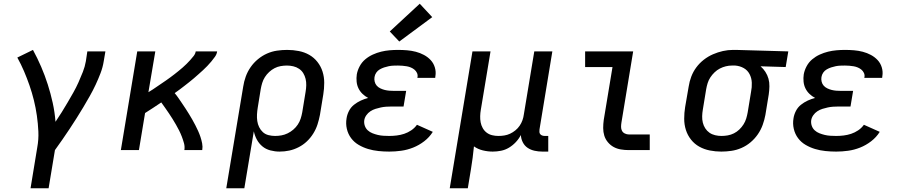

<svg xmlns="http://www.w3.org/2000/svg" viewBox="-20 -806 4840 1031"><path d="M144 205 180 -14Q188 -57 186 -100Q184 -143 178 -185Q172 -227 162 -267.5Q152 -308 138.5 -347Q125 -386 109 -423.5Q93 -461 73 -497L157 -538Q181 -494 201 -447.5Q221 -401 236.5 -352.5Q252 -304 263 -254Q274 -204 278 -152Q295 -177 311.5 -203.5Q328 -230 343.5 -256.5Q359 -283 374 -309.5Q389 -336 401.5 -364Q414 -392 425 -420Q436 -448 441 -477L449 -530H546L537 -477Q532 -445 520 -413.5Q508 -382 493.5 -351Q479 -320 462 -290Q445 -260 427.5 -230.5Q410 -201 391.5 -172Q373 -143 354 -114Q335 -85 315 -56.5Q295 -28 275 0L241 205Z M629 0 717 -530H814L777 -311Q789 -318 801 -326Q813 -334 824.5 -342Q836 -350 848 -358Q860 -366 871.5 -374Q883 -382 894.5 -390.5Q906 -399 917 -407.5Q928 -416 939 -425Q950 -434 961 -443.5Q972 -453 982 -463Q992 -473 1001.5 -483.5Q1011 -494 1020 -505.5Q1029 -517 1031 -530H1146Q1146 -530 1146 -530Q1146 -530 1146 -530Q1146 -530 1146 -530Q1146 -530 1146 -530Q1144 -515 1134.5 -501.5Q1125 -488 1114.5 -475.5Q1104 -463 1093 -451.5Q1082 -440 1070 -429Q1058 -418 1045.5 -407Q1033 -396 1021 -385.5Q1009 -375 996 -365Q983 -355 970.5 -345Q958 -335 945 -325.5Q932 -316 918 -306Q929 -293 938.5 -279Q948 -265 958 -250.5Q968 -236 977 -222Q986 -208 995 -193.5Q1004 -179 1012.5 -164Q1021 -149 1029 -133.5Q1037 -118 1044 -102.5Q1051 -87 1056.5 -70.5Q1062 -54 1065.5 -36Q1069 -18 1066 0H970Q973 -19 968 -37Q963 -55 956.5 -72Q950 -89 942 -105Q934 -121 925 -136.5Q916 -152 906.5 -167.5Q897 -183 887 -197.5Q877 -212 867 -226.5Q857 -241 846 -256Q824 -241 802.5 -227Q781 -213 759 -199L726 0Z M1195 205 1286 -341Q1290 -368 1299.5 -394.5Q1309 -421 1325.5 -445Q1342 -469 1365 -488Q1388 -507 1414 -518.5Q1440 -530 1467.5 -534Q1495 -538 1522 -538Q1554 -538 1584.5 -532Q1615 -526 1640.5 -511.5Q1666 -497 1684.5 -473.5Q1703 -450 1712 -421.5Q1721 -393 1721 -361.5Q1721 -330 1716 -299L1698 -189Q1693 -163 1685 -138Q1677 -113 1662.5 -89.5Q1648 -66 1628 -47Q1608 -28 1583.5 -15.5Q1559 -3 1533.5 2.5Q1508 8 1481 8Q1456 8 1431.5 1.5Q1407 -5 1389 -20Q1371 -35 1359.5 -56Q1348 -77 1343 -101L1292 205ZM1457 -76Q1474 -76 1491 -79Q1508 -82 1524.5 -90Q1541 -98 1555 -110Q1569 -122 1579 -137Q1589 -152 1594.5 -169Q1600 -186 1603 -203L1621 -313Q1624 -330 1624.5 -348Q1625 -366 1621 -382.5Q1617 -399 1608.5 -413Q1600 -427 1586 -436.5Q1572 -446 1555 -450Q1538 -454 1521 -454Q1504 -454 1487 -451Q1470 -448 1454.5 -440Q1439 -432 1425.5 -419.5Q1412 -407 1402.5 -392Q1393 -377 1388 -360.5Q1383 -344 1380 -327L1364 -228Q1361 -210 1360 -191.5Q1359 -173 1361.5 -156Q1364 -139 1371.5 -123.5Q1379 -108 1391.5 -96.5Q1404 -85 1421.5 -80.5Q1439 -76 1457 -76Z M2070 8Q2041 8 2012 5Q1983 2 1956.5 -6Q1930 -14 1906 -28Q1882 -42 1865.5 -64Q1849 -86 1842.5 -114Q1836 -142 1841 -171Q1844 -191 1854 -210.5Q1864 -230 1881 -243.5Q1898 -257 1917.5 -266Q1937 -275 1957 -280Q1940 -289 1926.5 -302Q1913 -315 1905 -331.5Q1897 -348 1895 -367.5Q1893 -387 1896 -407Q1900 -429 1911.5 -450.5Q1923 -472 1941.5 -487.5Q1960 -503 1982 -513Q2004 -523 2026.5 -528.5Q2049 -534 2072 -536Q2095 -538 2117 -538Q2142 -538 2166 -536Q2190 -534 2213 -528Q2236 -522 2256.5 -511Q2277 -500 2292.5 -483.5Q2308 -467 2315 -444Q2322 -421 2318 -397Q2318 -395 2317.5 -393Q2317 -391 2317 -388H2221Q2221 -389 2221.5 -390Q2222 -391 2222 -392Q2224 -404 2219 -414.5Q2214 -425 2205.5 -432Q2197 -439 2186.5 -443.5Q2176 -448 2164.5 -450Q2153 -452 2141 -453Q2129 -454 2117 -454Q2105 -454 2092.5 -453.5Q2080 -453 2067.5 -450.5Q2055 -448 2043 -444Q2031 -440 2019.5 -433.5Q2008 -427 2000.5 -416Q1993 -405 1991 -392Q1989 -380 1992 -367.5Q1995 -355 2003 -346Q2011 -337 2022.5 -331.5Q2034 -326 2046 -323Q2058 -320 2070.5 -319Q2083 -318 2096 -318H2161L2147 -234H2082Q2068 -234 2053.5 -233Q2039 -232 2025 -229Q2011 -226 1996.5 -221.5Q1982 -217 1969 -208.5Q1956 -200 1947 -187Q1938 -174 1936 -160Q1934 -145 1939 -130.5Q1944 -116 1955 -106Q1966 -96 1980 -90.5Q1994 -85 2008.5 -81.5Q2023 -78 2039 -77Q2055 -76 2070 -76Q2090 -76 2110.5 -78.5Q2131 -81 2150.5 -87.5Q2170 -94 2188 -106Q2206 -118 2219 -136L2304 -98Q2286 -69 2258 -47.5Q2230 -26 2198.5 -13.5Q2167 -1 2134.5 3.5Q2102 8 2070 8ZM2124 -583 2073 -637 2234 -786 2301 -714Z M2395 205 2517 -530H2614L2562 -217Q2559 -200 2558.5 -182.5Q2558 -165 2561 -149Q2564 -133 2572 -118.5Q2580 -104 2593 -94Q2606 -84 2622.5 -80Q2639 -76 2656 -76Q2672 -76 2688 -78.5Q2704 -81 2719 -88Q2734 -95 2747.5 -106Q2761 -117 2770.5 -131Q2780 -145 2785.5 -160.5Q2791 -176 2793 -192L2849 -530H2946L2877 -111Q2876 -104 2876.5 -97Q2877 -90 2881.5 -85Q2886 -80 2892.5 -78Q2899 -76 2906 -76H2924V8H2892Q2871 8 2850.5 3.5Q2830 -1 2813.5 -12Q2797 -23 2787.5 -41.5Q2778 -60 2777 -81Q2766 -60 2749.5 -42.5Q2733 -25 2713 -13Q2693 -1 2670.5 3.5Q2648 8 2626 8Q2599 8 2572.5 1.5Q2546 -5 2525 -20Q2522 11 2518 41.5Q2514 72 2509 102L2492 205Z M3357 0Q3335 0 3314 -3.5Q3293 -7 3275.5 -16.5Q3258 -26 3244.5 -42Q3231 -58 3225 -77.5Q3219 -97 3219 -118.5Q3219 -140 3222 -162L3269 -446H3122V-530H3380L3317 -148Q3315 -136 3315 -124.5Q3315 -113 3320 -103.5Q3325 -94 3335.5 -89Q3346 -84 3357 -84H3469V0Z M3853 8Q3822 8 3791.5 2Q3761 -4 3735 -18.5Q3709 -33 3690.5 -56.5Q3672 -80 3663 -108.5Q3654 -137 3654 -168.5Q3654 -200 3659 -231L3678 -341Q3682 -368 3692 -394.5Q3702 -421 3719 -444Q3736 -467 3759 -485Q3782 -503 3808.5 -514.5Q3835 -526 3862 -532Q3889 -538 3916 -538Q3920 -538 3924.5 -538Q3929 -538 3933 -538L4213 -530L4199 -446L4064 -450Q4079 -437 4090 -420Q4101 -403 4106.5 -383.5Q4112 -364 4111.5 -342Q4111 -320 4108 -299L4090 -189Q4085 -162 4075.5 -135.5Q4066 -109 4049.5 -85Q4033 -61 4010.5 -42Q3988 -23 3961.5 -11.5Q3935 0 3907.5 4Q3880 8 3853 8ZM3854 -76Q3871 -76 3888 -79Q3905 -82 3921 -90Q3937 -98 3950 -110.5Q3963 -123 3972.5 -138Q3982 -153 3987 -169.5Q3992 -186 3995 -203L4013 -313Q4018 -337 4017 -362Q4016 -387 4005 -408Q3994 -429 3973.5 -440.5Q3953 -452 3928 -454H3919Q3917 -454 3914.5 -454Q3912 -454 3910 -454Q3894 -454 3877.5 -450Q3861 -446 3845.5 -438Q3830 -430 3817 -417.5Q3804 -405 3794.5 -390.5Q3785 -376 3780 -360Q3775 -344 3772 -327L3754 -217Q3751 -200 3750.5 -182Q3750 -164 3754 -147.5Q3758 -131 3767 -117Q3776 -103 3789.5 -93.5Q3803 -84 3820 -80Q3837 -76 3854 -76Z M4470 8Q4441 8 4412 5Q4383 2 4356.5 -6Q4330 -14 4306 -28Q4282 -42 4265.5 -64Q4249 -86 4242.5 -114Q4236 -142 4241 -171Q4244 -191 4254 -210.5Q4264 -230 4281 -243.5Q4298 -257 4317.5 -266Q4337 -275 4357 -280Q4340 -289 4326.5 -302Q4313 -315 4305 -331.5Q4297 -348 4295 -367.5Q4293 -387 4296 -407Q4300 -429 4311.5 -450.5Q4323 -472 4341.5 -487.5Q4360 -503 4382 -513Q4404 -523 4426.5 -528.5Q4449 -534 4472 -536Q4495 -538 4517 -538Q4542 -538 4566 -536Q4590 -534 4613 -528Q4636 -522 4656.5 -511Q4677 -500 4692.5 -483.5Q4708 -467 4715 -444Q4722 -421 4718 -397Q4718 -395 4717.5 -393Q4717 -391 4717 -388H4621Q4621 -389 4621.5 -390Q4622 -391 4622 -392Q4624 -404 4619 -414.5Q4614 -425 4605.5 -432Q4597 -439 4586.5 -443.5Q4576 -448 4564.5 -450Q4553 -452 4541 -453Q4529 -454 4517 -454Q4505 -454 4492.5 -453.5Q4480 -453 4467.5 -450.5Q4455 -448 4443 -444Q4431 -440 4419.5 -433.5Q4408 -427 4400.5 -416Q4393 -405 4391 -392Q4389 -380 4392 -367.5Q4395 -355 4403 -346Q4411 -337 4422.5 -331.5Q4434 -326 4446 -323Q4458 -320 4470.5 -319Q4483 -318 4496 -318H4561L4547 -234H4482Q4468 -234 4453.5 -233Q4439 -232 4425 -229Q4411 -226 4396.5 -221.5Q4382 -217 4369 -208.5Q4356 -200 4347 -187Q4338 -174 4336 -160Q4334 -145 4339 -130.5Q4344 -116 4355 -106Q4366 -96 4380 -90.5Q4394 -85 4408.5 -81.5Q4423 -78 4439 -77Q4455 -76 4470 -76Q4490 -76 4510.5 -78.5Q4531 -81 4550.5 -87.5Q4570 -94 4588 -106Q4606 -118 4619 -136L4704 -98Q4686 -69 4658 -47.5Q4630 -26 4598.5 -13.5Q4567 -1 4534.5 3.5Q4502 8 4470 8Z"/></svg>

Font: Iosevka Curly Medium Extended
Style: Italic
Weight: 500
Width: 7
Italic angle: -9°
Monospace: yes
Designer: Belleve Invis
Foundry: Belleve Invis
Version: Version 11.1.0; ttfautohint (v1.8.3)